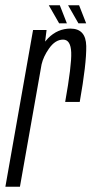

<svg xmlns="http://www.w3.org/2000/svg" viewBox="-48 -712 350 732"><path d="M200.5 -323.5Q225.5 -463.5 223.5 -512.2Q221.5 -561 192.5 -561Q162.5 -561 138.5 -526.5Q117.5 -496.5 110.5 -466.5L28 0H-27.5L78 -597.5H129.5L124 -553.5Q129.5 -560 135.5 -566.5Q172 -603 220.5 -603Q279.5 -603 280.8 -536.5Q282 -470 256 -323.5ZM251 -623 211.5 -692H253.5L280.5 -623ZM177.5 -623 138 -692H180L207 -623Z"/></svg>

Font: Anybody Condensed Light
Style: Italic
Weight: 300
Width: 3
Italic angle: -10°
Designer: Tyler Finck
Foundry: Etcetera Type Company
Version: Version 1.010; ttfautohint (v1.8.3) -l 8 -r 50 -G 200 -x 14 